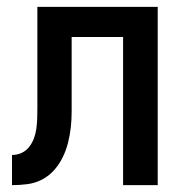

<svg xmlns="http://www.w3.org/2000/svg" viewBox="-20 -540 540 560"><path d="M15 0V-88Q30 -88 43 -94Q56 -100 65 -111.5Q74 -123 79 -136.5Q84 -150 86 -164.5Q88 -179 88.5 -193.5Q89 -208 89 -223Q89 -225 89 -227.5Q89 -230 89 -232Q89 -239 89 -246.5Q89 -254 89 -261V-520H440V0H339V-432H189V-259Q189 -237 189 -214Q189 -191 186.5 -168.5Q184 -146 178.5 -124Q173 -102 163 -81.5Q153 -61 138 -44Q123 -27 103 -16.5Q83 -6 60.5 -3Q38 0 15 0Z"/></svg>

Font: Zed Sans Semibold
Style: Regular
Weight: 600
Designer: Belleve Invis
Foundry: Belleve Invis
Version: Version 1.0.0; ttfautohint (v1.8.4)